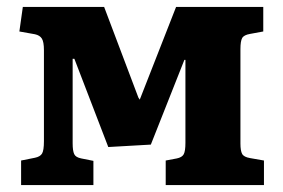

<svg xmlns="http://www.w3.org/2000/svg" viewBox="-20 -535 818 555"><path d="M41 0V-71L81 -79Q96 -82 101.5 -91Q107 -100 107 -127V-390Q107 -414 101 -423.5Q95 -433 81 -436L36 -444L46 -515H281L380 -253L384 -247L489 -515H741V-444L703 -437Q685 -434 680 -425Q675 -416 675 -393V-120Q675 -99 680 -90Q685 -81 703 -78L743 -71V0H459V-71L491 -77Q506 -80 511 -89Q516 -98 516 -122V-362H513L416 -117L293 -110L195 -365H190V-121Q190 -99 194.5 -89.5Q199 -80 215 -77L250 -70V0Z"/></svg>

Font: Literata
Style: Bold
Weight: 700
Designer: Latin by Veronika Burian and Jose Scaglione. Greek by Irene Vlachou. Cyrillic by Vera Evstafieva.
Foundry: TypeTogether
Version: Version 3.103; ttfautohint (v1.8.4.7-5d5b);gftools[0.9.29]